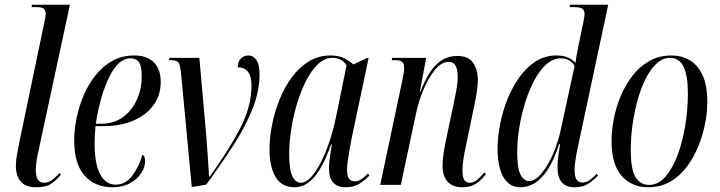

<svg xmlns="http://www.w3.org/2000/svg" viewBox="-20 -780 3037 810"><path d="M132 10Q88 10 67.5 -14Q47 -38 47 -80Q47 -101 51.5 -127Q56 -153 63 -187L168 -690Q170 -700 171.5 -707.5Q173 -715 173 -720Q173 -733 166.5 -741.5Q160 -750 133 -750H113L115 -760H275L144 -151Q131 -96 131 -64Q131 -38 139 -23.5Q147 -9 166 -9Q184 -9 199.5 -20.5Q215 -32 231 -50L237 -43Q217 -19 195.5 -4.5Q174 10 132 10Z M454 10Q381 10 337 -39Q293 -88 293 -188Q293 -232 303 -281.5Q313 -331 333 -378Q353 -425 383.5 -463Q414 -501 454.5 -523.5Q495 -546 547 -546Q600 -546 629 -517Q658 -488 658 -435Q658 -377 626.5 -335Q595 -293 541 -270.5Q487 -248 419 -248H383Q382 -241 380.5 -217Q379 -193 379 -176Q379 -89 402.5 -45Q426 -1 468 -1Q509 -1 537 -37.5Q565 -74 581 -127Q586 -125 589 -119Q592 -113 592 -98Q592 -75 576 -50Q560 -25 529 -7.5Q498 10 454 10ZM408 -258Q460 -258 498 -285.5Q536 -313 557 -358.5Q578 -404 578 -459Q578 -500 566.5 -517Q555 -534 530 -534Q481 -534 442.5 -458.5Q404 -383 384 -258Z M744 -469Q740 -507 732.5 -516.5Q725 -526 702 -526H693L695 -536H821L850 -210Q853 -168 856.5 -121.5Q860 -75 862 -35H865Q945 -146 993 -238.5Q1041 -331 1041 -419Q1041 -496 983 -496Q983 -519 995.5 -532.5Q1008 -546 1028 -546Q1048 -546 1061.5 -527Q1075 -508 1075 -467Q1075 -394 1044 -317.5Q1013 -241 961.5 -162Q910 -83 850 -1L789 9Z M1223 10Q1168 10 1142.5 -33.5Q1117 -77 1117 -150Q1117 -198 1127.5 -252Q1138 -306 1158.5 -358Q1179 -410 1210 -452.5Q1241 -495 1282 -520.5Q1323 -546 1375 -546Q1409 -546 1432.5 -534Q1456 -522 1471 -508L1527 -535H1535L1463 -194Q1460 -177 1455.5 -152.5Q1451 -128 1447.5 -104Q1444 -80 1444 -63Q1444 -15 1476 -15Q1490 -15 1503.5 -23.5Q1517 -32 1532 -48L1538 -39Q1521 -21 1497 -5.5Q1473 10 1438 10Q1368 10 1368 -70Q1368 -94 1372 -119Q1376 -144 1380 -171H1377Q1342 -74 1305 -32Q1268 10 1223 10ZM1250 -9Q1270 -9 1291.5 -32Q1313 -55 1333 -94Q1353 -133 1369.5 -182Q1386 -231 1397 -284L1442 -504Q1432 -521 1416 -528.5Q1400 -536 1383 -536Q1349 -536 1321 -509Q1293 -482 1270.5 -437.5Q1248 -393 1232 -339Q1216 -285 1208 -230.5Q1200 -176 1200 -130Q1200 -66 1213 -37.5Q1226 -9 1250 -9Z M1930 10Q1890 10 1868.5 -13.5Q1847 -37 1847 -80Q1847 -104 1851.5 -134Q1856 -164 1864 -201L1894 -343Q1898 -362 1904.5 -396Q1911 -430 1911 -456Q1911 -469 1908.5 -483.5Q1906 -498 1898 -508.5Q1890 -519 1873 -519Q1843 -519 1815.5 -486Q1788 -453 1767 -403Q1746 -353 1735 -301L1671 0H1584L1678 -444Q1681 -459 1683 -471.5Q1685 -484 1685 -492Q1685 -509 1678 -517.5Q1671 -526 1645 -526H1633L1634 -536H1778L1751 -392H1753Q1786 -476 1823 -510Q1860 -544 1909 -544Q1957 -544 1976.5 -514Q1996 -484 1996 -444Q1996 -419 1990.5 -386Q1985 -353 1978 -321L1947 -171Q1940 -140 1935.5 -111.5Q1931 -83 1931 -59Q1931 -9 1961 -9Q1978 -9 1993 -21.5Q2008 -34 2024 -53L2030 -45Q2009 -18 1986.5 -4Q1964 10 1930 10Z M2177 10Q2141 10 2119.5 -12Q2098 -34 2088.5 -70.5Q2079 -107 2079 -150Q2079 -200 2089.5 -254.5Q2100 -309 2120.5 -360.5Q2141 -412 2171 -454Q2201 -496 2240 -521Q2279 -546 2327 -546Q2356 -546 2374.5 -538Q2393 -530 2408 -515Q2410 -534 2414.5 -556Q2419 -578 2421 -590L2441 -686Q2443 -697 2444.5 -706.5Q2446 -716 2446 -723Q2446 -735 2437.5 -742.5Q2429 -750 2403 -750H2383L2385 -760H2546L2426 -198Q2422 -178 2416.5 -153Q2411 -128 2407.5 -104Q2404 -80 2404 -64Q2404 -34 2412.5 -22Q2421 -10 2438 -10Q2454 -10 2469 -21Q2484 -32 2497 -47L2503 -39Q2481 -17 2459.5 -3.5Q2438 10 2404 10Q2332 10 2332 -74Q2332 -100 2335.5 -122.5Q2339 -145 2343 -172H2339Q2316 -102 2289 -62Q2262 -22 2233.5 -6Q2205 10 2177 10ZM2212 -16Q2233 -16 2254 -37Q2275 -58 2293.5 -91Q2312 -124 2325 -160Q2338 -196 2344 -225L2404 -501Q2396 -518 2380 -526Q2364 -534 2346 -534Q2314 -534 2286 -509.5Q2258 -485 2235.5 -443.5Q2213 -402 2196.5 -350Q2180 -298 2171 -243Q2162 -188 2162 -136Q2162 -69 2176.5 -42.5Q2191 -16 2212 -16Z M2714 10Q2645 10 2602.5 -38Q2560 -86 2560 -185Q2560 -229 2569.5 -278.5Q2579 -328 2599 -375.5Q2619 -423 2649 -461.5Q2679 -500 2720 -523Q2761 -546 2813 -546Q2855 -546 2889.5 -526Q2924 -506 2944 -463Q2964 -420 2964 -350Q2964 -307 2954.5 -258Q2945 -209 2925.5 -161.5Q2906 -114 2876.5 -75Q2847 -36 2806.5 -13Q2766 10 2714 10ZM2718 0Q2758 0 2788.5 -36Q2819 -72 2840 -129.5Q2861 -187 2871.5 -254.5Q2882 -322 2882 -385Q2882 -462 2863.5 -499Q2845 -536 2807 -536Q2770 -536 2739 -501Q2708 -466 2686.5 -408.5Q2665 -351 2653 -282.5Q2641 -214 2641 -147Q2641 -66 2661 -33Q2681 0 2718 0Z"/></svg>

Font: Noto Serif Display ExtraCondensed
Style: Italic
Weight: 400
Width: 2
Italic angle: -12°
Designer: Monotype Design Team
Foundry: Monotype Imaging Inc.
Version: Version 2.009